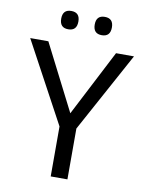

<svg xmlns="http://www.w3.org/2000/svg" viewBox="-96 -964 793 1033"><g transform="rotate(10 300.0 -448.0)"><path d="M298.8 -353 484.9 -713.9H583L345.2 -277.8V0H253.9V-272.9L16.1 -713.9H115.2ZM209 -896Q255.9 -896 255.9 -846.2Q255.9 -795.9 209 -795.9Q162.1 -795.9 162.1 -846.2Q162.1 -896 209 -896ZM392.1 -896Q439 -896 439 -846.2Q439 -795.9 392.1 -795.9Q345.2 -795.9 345.2 -846.2Q345.2 -896 392.1 -896Z"/></g></svg>

Font: Apple Sans Adjectives
Style: Regular
Weight: 400
Monospace: yes
Foundry: Apple Sans Adjectives
Version: Version 0.01